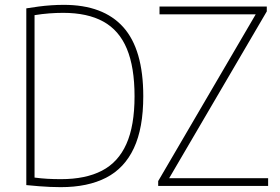

<svg xmlns="http://www.w3.org/2000/svg" viewBox="-20 -767 1156 792"><path d="M230.5 5Q208 5 186.5 4Q165 3 141.2 1.2Q117.5 -0.5 88.5 -3.5V-732.5Q113 -736.5 139 -740Q165 -743.5 191.2 -745.2Q217.5 -747 243 -747Q406 -747 488.5 -655Q571 -563 571 -370Q571 -238.5 532.2 -155.8Q493.5 -73 417.8 -34Q342 5 230.5 5ZM231.5 -28Q333 -28 400.2 -62.8Q467.5 -97.5 501.2 -172.8Q535 -248 535 -370Q535 -490 503.2 -566Q471.5 -642 406.2 -678Q341 -714 240.5 -714Q213 -714 183.2 -711.8Q153.5 -709.5 122.5 -704.5V-34.5Q149.5 -31 175.2 -29.5Q201 -28 231.5 -28ZM632.5 0V-20L1042.5 -721L1050 -708H638V-740H1080.5V-720L670.5 -19.5L663 -32H1086V0Z"/></svg>

Font: Encode Sans SC SemiCondensed Thin
Style: Regular
Weight: 250
Width: 4
Designer: Multiple Designers
Foundry: Impallari Type
Version: Version 3.002